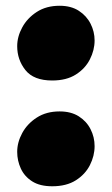

<svg xmlns="http://www.w3.org/2000/svg" viewBox="-20 -650 390 670"><path d="M188 -629.9Q228 -629.9 255.1 -612.3Q282.2 -594.7 296.1 -567.1Q310.1 -539.6 310.1 -508.8Q310.1 -475.1 293.7 -442.9Q277.3 -410.6 244.6 -389.9Q211.9 -369.1 162.1 -369.1Q97.7 -369.1 68.8 -405.3Q40 -441.4 40 -488.8Q40 -522 57.6 -554.4Q75.2 -586.9 108.4 -608.4Q141.6 -629.9 188 -629.9ZM188 -261.2Q228 -261.2 255.1 -243.9Q282.2 -226.6 296.1 -199Q310.1 -171.4 310.1 -140.1Q310.1 -106 293.7 -73.7Q277.3 -41.5 244.6 -20.8Q211.9 0 162.1 0Q119.1 0 92.3 -17.1Q65.4 -34.2 52.7 -61.8Q40 -89.4 40 -120.1Q40 -153.3 57.6 -185.8Q75.2 -218.3 108.4 -239.7Q141.6 -261.2 188 -261.2Z"/></svg>

Font: Rammetto One
Style: Regular
Weight: 400
Designer: Vernon Adams
Foundry: Vernon Adams
Version: Version 1.100; ttfautohint (v1.8.4.7-5d5b)